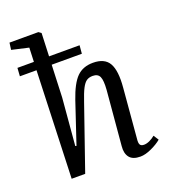

<svg xmlns="http://www.w3.org/2000/svg" viewBox="-141 -870 874 987"><g transform="rotate(-20 295.5 -376.5)"><path d="M355 -586H190L183 -409L161 -152L167 -150L242 -374Q270 -456 303.5 -489.5Q337 -523 392 -523Q456 -523 479.5 -481.5Q503 -440 495 -350L472 -80Q469 -56 474.5 -46.5Q480 -37 496 -37Q510 -37 526.5 -44.5Q543 -52 557 -64L575 -36Q554 -18 519.5 -2Q485 14 458 14Q416 14 398.5 -8.5Q381 -31 385 -70L411 -367Q415 -419 405.5 -439.5Q396 -460 368 -460Q348 -460 334.5 -451Q321 -442 308.5 -418Q296 -394 281 -349L160 0H86L107 -586H16L19 -631H109L112 -708L20 -729L25 -767H183L197 -757L192 -631H359Z"/></g></svg>

Font: Literata 36pt
Style: Italic
Weight: 400
Italic angle: -2°
Designer: Latin by Veronika Burian and Jose Scaglione. Greek by Irene Vlachou. Cyrillic by Vera Evstafieva
Foundry: TypeTogether
Version: Version 3.002